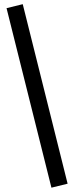

<svg xmlns="http://www.w3.org/2000/svg" viewBox="-20 -745 369 915"><path d="M225.1 149.4 11.2 -706.1 88.4 -725.1 302.2 130.4Z"/></svg>

Font: Elstob
Style: Bold
Weight: 700
Designer: Peter S. Baker
Version: Version 1.015